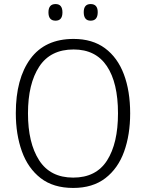

<svg xmlns="http://www.w3.org/2000/svg" viewBox="-20 -917 721 947"><path d="M622 -358Q622 -252 592 -169Q562 -86 499.5 -38Q437 10 341 10Q243 10 180.5 -38.5Q118 -87 88 -170.5Q58 -254 58 -359Q58 -529 130 -627Q202 -725 343 -725Q436 -725 498 -679Q560 -633 591 -550.5Q622 -468 622 -358ZM118 -358Q118 -212 173 -126.5Q228 -41 341 -41Q454 -41 508 -125.5Q562 -210 562 -358Q562 -509 507 -591Q452 -673 343 -673Q229 -673 173.5 -588.5Q118 -504 118 -358ZM219 -856Q219 -897 254 -897Q288 -897 288 -856Q288 -815 254 -815Q219 -815 219 -856ZM393 -857Q393 -897 427 -897Q462 -897 462 -857Q462 -815 427 -815Q393 -815 393 -857Z"/></svg>

Font: Noto Sans Sinhala SemiCondensed Light
Style: Regular
Weight: 300
Width: 4
Designer: Jelle Bosma - Monotype Design Team
Foundry: Monotype Imaging Inc.
Version: Version 2.006; ttfautohint (v1.8.4.7-5d5b)